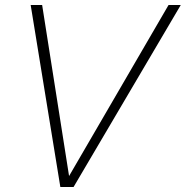

<svg xmlns="http://www.w3.org/2000/svg" viewBox="-20 -750 745 770"><path d="M705 -730H656L257 -44L149 -730H103L222 0H275Z"/></svg>

Font: Nacelle UltraLight
Style: Italic
Weight: 200
Italic angle: -12°
Designer: Sora Sagano
Foundry: Sora Sagano
Version: Version 1.000;FEAKit 1.0